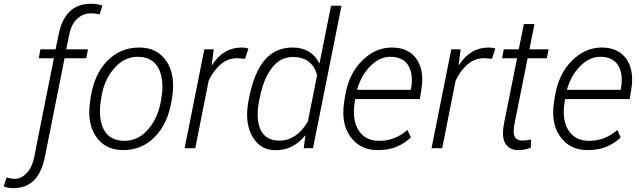

<svg xmlns="http://www.w3.org/2000/svg" viewBox="-120 -792 3416 1026"><path d="M350 -528.5 341 -480.5H225L120.5 43.5Q104 128 62.2 170.8Q20.5 213.5 -51 213.5Q-76 213.5 -100.5 204L-84.5 156Q-76 159 -63.2 161.2Q-50.5 163.5 -41.5 163.5Q-6 163.5 22.8 133Q51.5 102.5 64 43.5L72.5 0H72L168 -480.5H87L96 -528.5H177L193 -605.5Q209 -688.5 252.2 -730.2Q295.5 -772 367.5 -772Q396.5 -772 427.5 -762.5L411.5 -714.5Q394.5 -721 363.5 -720.5Q323.5 -720.5 292.2 -691.5Q261 -662.5 249.5 -605.5L234 -528.5Z M538 10Q441 10 392 -64Q357 -117 357 -193Q357 -223 362.5 -256L364.5 -272Q384 -396 453.5 -467Q523 -538 624.5 -538Q721 -538 770 -464Q805 -411 805 -335Q805 -305 800 -272L797.5 -256Q777.5 -132.5 708.2 -61.2Q639 10 538 10ZM546 -39.5Q619 -39.5 672.2 -101.5Q725.5 -163.5 740.5 -256Q744.5 -280 746.2 -295.2Q748 -310.5 748 -330Q748 -387 726.5 -428Q694.5 -488 616.5 -488.5Q543 -488.5 489.2 -425.8Q435.5 -363 421.5 -272L419 -256Q414 -224.5 414 -196Q414 -139.5 435 -99Q467 -39.5 546 -39.5Z M923.5 0H866.5L972 -528.5H1022L1011.5 -444.5L1013 -444Q1073 -538 1172 -538Q1191.5 -538 1207.5 -532.5L1189.5 -478L1148.5 -481Q1097.5 -481 1059 -448Q1020.5 -415 995 -360.5Z M1352.5 10.5Q1268.5 10.5 1227 -65.5Q1200.5 -114 1200.5 -179Q1200.5 -216 1209 -259.5Q1237 -406 1295.5 -472.5Q1352 -538 1444.5 -538Q1494 -538 1530.5 -516Q1567 -494 1586 -453.5L1587.5 -454L1649 -761.5H1705L1552.5 0H1503L1512 -67.5L1511 -68.5Q1481 -30.5 1441.5 -10Q1402 10.5 1352.5 10.5ZM1373.5 -40.5Q1464 -40.5 1525 -142L1574.5 -390.5Q1548 -487 1445.5 -487.5Q1378 -487.5 1333 -429Q1288 -370.5 1268 -269.5L1266 -259.5Q1256.5 -215 1257 -178.5Q1257 -131 1272.5 -98.5Q1300 -40.5 1373.5 -40.5Z M1898 10Q1803 10 1752 -62.5Q1714.5 -115 1714.5 -191Q1714.5 -218.5 1719.5 -248.5L1723.5 -275.5Q1742.5 -395.5 1814 -466.8Q1885.5 -538 1973.5 -538Q2062.5 -538 2105.5 -477Q2136.5 -433 2136.5 -367Q2136.5 -341.5 2131.5 -312.5L2123.5 -262.5H1778L1776.5 -252Q1771 -217.5 1771 -195Q1771 -137 1795.5 -97Q1830.5 -39.5 1906 -39.5Q1949.5 -39.5 1986.5 -53.8Q2023.5 -68 2057.5 -97.5L2075.5 -57.5Q2043 -26.5 2000.2 -8.2Q1957.5 10 1898 10ZM2075.5 -312Q2078.5 -329 2079.8 -340.2Q2081 -351.5 2081 -366Q2081 -412.5 2060.5 -444.5Q2031.5 -488.5 1966 -488.5Q1908.5 -488.5 1859 -438.8Q1809.5 -389 1788 -312Z M2243 0H2186L2291.5 -528.5H2341.5L2331 -444.5L2332.5 -444Q2392.5 -538 2491.5 -538Q2511 -538 2527 -532.5L2509 -478L2468 -481Q2417 -481 2378.5 -448Q2340 -415 2314.5 -360.5Z M2650 10Q2602.5 10 2580.5 -25Q2568 -45 2567.5 -79.5Q2567.5 -104 2574 -136L2643 -480.5H2563L2572 -528.5H2652L2679.5 -663.5H2736L2709 -528.5H2811.5L2802 -480.5H2699.5L2630.5 -136Q2624.5 -107.5 2625 -89Q2625 -41 2670.5 -41Q2692 -41 2717.5 -46.5L2716.5 -2.5Q2685 10 2650 10Z M3019.5 10Q2924.5 10 2873.5 -62.5Q2836 -115 2836 -191Q2836 -218.5 2841 -248.5L2845 -275.5Q2864 -395.5 2935.5 -466.8Q3007 -538 3095 -538Q3184 -538 3227 -477Q3258 -433 3258 -367Q3258 -341.5 3253 -312.5L3245 -262.5H2899.5L2898 -252Q2892.5 -217.5 2892.5 -195Q2892.5 -137 2917 -97Q2952 -39.5 3027.5 -39.5Q3071 -39.5 3108 -53.8Q3145 -68 3179 -97.5L3197 -57.5Q3164.5 -26.5 3121.8 -8.2Q3079 10 3019.5 10ZM3197 -312Q3200 -329 3201.2 -340.2Q3202.5 -351.5 3202.5 -366Q3202.5 -412.5 3182 -444.5Q3153 -488.5 3087.5 -488.5Q3030 -488.5 2980.5 -438.8Q2931 -389 2909.5 -312Z"/></svg>

Font: Roberto Sans Light
Style: Italic
Weight: 300
Italic angle: -11°
Designer: Google
Version: Version 1.00;June 11, 2020;FontCreator 12.0.0.2522 64-bit; t